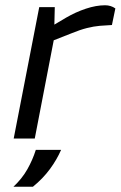

<svg xmlns="http://www.w3.org/2000/svg" viewBox="-20 -526 458 729"><path d="M32 0 129 -499H188L186 -415L167 -421L231 -459Q267 -480 306 -493Q345 -506 379 -506Q401 -506 418 -494L405 -431Q382 -430 359 -428Q336 -426 310 -419.5Q284 -413 250 -399L184 -373L112 0ZM31 183Q64 152 84 116.5Q104 81 116 43H212Q196 80 169.5 116Q143 152 105 183Z"/></svg>

Font: REM Light
Style: Italic
Weight: 300
Italic angle: -11°
Designer: Octavio Pardo
Foundry: Ashler Design
Version: Version 1.005;gftools[0.9.28]